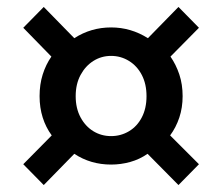

<svg xmlns="http://www.w3.org/2000/svg" viewBox="-20 -606 640 553"><path d="M106 -73 47 -133 129 -216Q112 -239 103 -267.5Q94 -296 94 -329Q94 -363 103 -391.5Q112 -420 128 -443L47 -526L106 -586L194 -496Q242 -527 300 -527Q357 -527 406 -496L494 -586L553 -526L471 -443Q487 -420 496.5 -391.5Q506 -363 506 -329Q506 -296 496.5 -267.5Q487 -239 470 -216L553 -133L494 -73L405 -163Q382 -147 355 -139.5Q328 -132 300 -132Q241 -132 194 -163ZM300 -214Q328 -214 351.5 -228Q375 -242 388.5 -268Q402 -294 402 -329Q402 -364 388.5 -390Q375 -416 351.5 -430.5Q328 -445 300 -445Q272 -445 249 -430.5Q226 -416 212 -390Q198 -364 198 -329Q198 -294 212 -268Q226 -242 249 -228Q272 -214 300 -214Z"/></svg>

Font: Source Code Pro ExtraLight SemiBold
Style: Regular
Weight: 600
Monospace: yes
Version: Version 1.018;hotconv 1.0.116;makeotfexe 2.5.65601